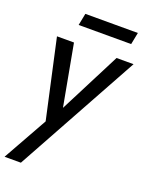

<svg xmlns="http://www.w3.org/2000/svg" viewBox="-178 -746 830 1072"><g transform="rotate(20 237.0 -210.0)"><path d="M135 -22 32 -490H133L200 -126L386 -490H487L84 242H-13ZM138 -662H450L436 -591H124Z"/></g></svg>

Font: Cabin
Style: Italic
Weight: 400
Italic angle: -7°
Designer: Pablo Impallari
Foundry: Pablo Impallari. http://www.impallari.com Igino Marini. http://www.ikern.com
Version: Version 2.200